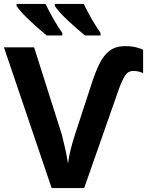

<svg xmlns="http://www.w3.org/2000/svg" viewBox="-20 -954 757 974"><path d="M657 -594Q629 -594 614 -570Q599 -546 583 -502L407 0H242L0 -714H153L294 -270Q305 -226 312 -194Q319 -162 325 -124Q330 -162 338.5 -196Q347 -230 360 -270L443 -524Q463 -587 484.5 -630.5Q506 -674 536.5 -697Q567 -720 615 -720Q647 -720 670.5 -714Q694 -708 706 -701V-583Q696 -588 683.5 -591Q671 -594 657 -594ZM405 -934Q421 -900 445 -858Q469 -816 490 -787V-774H411Q394 -788 371.5 -807.5Q349 -827 325.5 -849Q302 -871 284 -891Q266 -911 258 -924V-934ZM211 -934Q227 -900 251 -858Q275 -816 296 -787V-774H217Q200 -788 177.5 -807.5Q155 -827 131.5 -849Q108 -871 90 -891Q72 -911 64 -924V-934Z"/></svg>

Font: Noto IKEA Arabic
Style: Bold
Weight: 700
Designer: Monotype Design Team
Foundry: Monotype Imaging Inc.
Version: Version 1.200